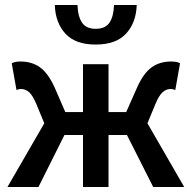

<svg xmlns="http://www.w3.org/2000/svg" viewBox="-20 -748 766 768"><path d="M9.8 0 157.2 -254.9 124 -335Q109.9 -367.7 95.7 -379.9Q81.5 -392.1 63 -392.1Q57.6 -392.1 45.9 -388.2L26.9 -495.1Q40.5 -502 61 -502Q107.4 -502 139.6 -479Q171.9 -456.1 198.2 -398.9L241.2 -299.8H312V-491.2H414.1V-299.8H484.9L528.8 -398.9Q554.2 -455.6 586.7 -478.8Q619.1 -502 665 -502Q686.5 -502 700.2 -495.1L681.2 -388.2Q669.4 -392.1 663.1 -392.1Q645 -392.1 630.9 -379.6Q616.7 -367.2 603 -335L569.8 -254.9L716.8 0H592.8L487.8 -208H414.1V0H312V-208H237.8L133.8 0ZM199.2 -728H290Q291.5 -682.1 308.1 -657.5Q324.7 -632.8 362.8 -632.8Q401.4 -632.8 418 -657.5Q434.6 -682.1 436 -728H526.9Q524.4 -656.7 484.1 -613.3Q443.8 -569.8 362.8 -569.8Q281.7 -569.8 241.7 -613.3Q201.7 -656.7 199.2 -728Z"/></svg>

Font: Source Sans 3 Semibold
Style: Regular
Weight: 600
Designer: Paul D. Hunt
Foundry: Adobe
Version: Version 3.052;hotconv 1.1.0;makeotfexe 2.6.0